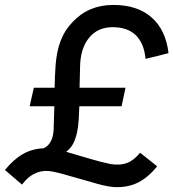

<svg xmlns="http://www.w3.org/2000/svg" viewBox="-59 -727 706 777"><path d="M157 -32Q115 -41 83 -25Q56 -14 30 20Q13 5 -4.5 -9.5Q-22 -24 -39 -39Q-4 -82 33.5 -103.5Q71 -125 118 -127Q155 -145 158 -202L161 -297H61Q65 -316 69.5 -334.5Q74 -353 78 -372H162Q163 -418 165.5 -456Q168 -494 175.5 -526Q183 -558 197 -585.5Q211 -613 235 -638Q299 -707 400 -707Q497 -707 554.5 -656.5Q612 -606 623 -512Q600 -506 576.5 -500Q553 -494 530 -489Q524 -552 490.5 -584.5Q457 -617 397 -617Q336 -617 301 -573.5Q266 -530 265 -456Q264 -435 264 -414Q264 -393 263 -372H449Q445 -353 441 -334.5Q437 -316 433 -297H262Q261 -270 259.5 -243Q258 -216 253 -192Q248 -168 238 -147.5Q228 -127 209 -113Q212 -112 215 -111Q218 -110 221 -109Q263 -97 306.5 -84Q350 -71 389 -63Q427 -57 454 -67Q482 -77 508 -109Q525 -95 542.5 -81.5Q560 -68 577 -54Q539 -7 497 13Q455 33 401 30Q379 28 356.5 22.5Q334 17 311 10L198 -22Q187 -25 177.5 -27.5Q168 -30 157 -32Z"/></svg>

Font: Rosa Sans Medium
Style: Italic
Weight: 500
Italic angle: -12°
Designer: Pentagram / MCKL
Foundry: Pentagram / MCKL
Version: Version 1.005;September 16, 2019;FontCreator 11.5.0.2425 64-